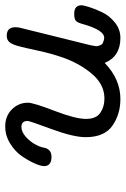

<svg xmlns="http://www.w3.org/2000/svg" viewBox="107 -583 481 735"><g transform="rotate(-90 347.5 -215.5)"><path d="M79.1 -287.1Q79.1 -300.3 89.6 -323.7Q100.1 -347.2 117.4 -372.6Q134.8 -397.9 165.3 -417Q195.8 -436 231 -436Q271 -436 296.4 -410.4Q321.8 -384.8 321.8 -349.1Q321.8 -328.1 290.8 -247.6Q259.8 -167 259.8 -127Q259.8 -87.9 283 -72Q306.2 -56.2 337.9 -56.2Q393.1 -56.2 434.6 -106.7Q476.1 -157.2 498 -225.1Q509.3 -258.3 517.6 -294.7Q525.9 -331.1 530.5 -353Q535.2 -375 541 -394Q546.9 -413.1 555.4 -421.6Q564 -430.2 578.1 -430.2Q611.3 -430.2 610.8 -396Q610.8 -386.2 607.9 -376L542 -109.9Q538.1 -89.8 538.1 -87.9Q538.1 -78.1 545.9 -64.9Q560.1 -57.1 570.8 -57.1Q598.6 -57.1 621.1 -132.8Q627 -155.8 633.5 -163.8Q640.1 -171.9 661.1 -171.9H662.1Q695.3 -171.9 694.8 -143.1Q694.8 -137.2 688.5 -116.2Q682.1 -95.2 668.9 -66.7Q655.8 -38.1 629.4 -16.6Q603 4.9 569.8 4.9Q499 4.9 474.1 -55.2Q412.1 4.9 335.9 4.9Q277.8 4.9 233.9 -25.6Q189.9 -56.2 189.9 -127.9Q189.9 -174.8 220.9 -258.8Q252 -342.8 252 -350.1Q252 -374 229 -374Q210.9 -374 191.9 -357.9Q172.9 -340.8 162.4 -321.3Q151.9 -301.8 149.9 -288.8Q147.9 -275.9 139.4 -267.3Q130.9 -258.8 113.8 -258.8Q79.1 -259.3 79.1 -287.1Z"/></g></svg>

Font: CMU Typewriter Text Variable Width
Style: Italic
Weight: 500
Italic angle: -14.04°
Version: Version 0.7.0